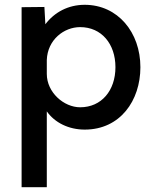

<svg xmlns="http://www.w3.org/2000/svg" viewBox="-20 -530 641 800"><path d="M333 10C481 10 565 -111 565 -250C565 -395 471 -510 333 -510C264 -510 207 -479 169 -429L165 -501L70 -500V250H175V-66C208 -19 266 10 333 10ZM314 -417C403 -417 461 -347 461 -250C461 -153 403 -83 314 -83C246 -83 175 -145 175 -222V-280C178 -364 246 -417 314 -417Z"/></svg>

Font: Oakes Medium
Style: Regular
Weight: 500
Designer: Samuel Oakes
Foundry: Samuel Oakes
Version: Version 1.003;PS 001.003;hotconv 1.0.88;makeotf.lib2.5.64775